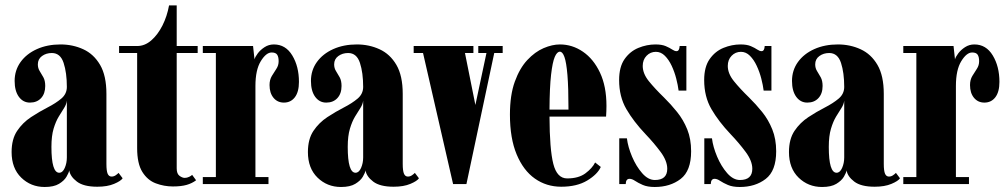

<svg xmlns="http://www.w3.org/2000/svg" viewBox="-20 -698 3820 728"><path d="M149.5 11Q97 11 60.5 -24.5Q24 -60 24 -121.5Q24 -170.5 45 -201.8Q66 -233 97.5 -253.8Q129 -274.5 160.2 -290.5Q191.5 -306.5 212.5 -324.2Q233.5 -342 233.5 -368.5Q233.5 -422 221.2 -459.5Q209 -497 176.5 -497Q155 -497 139.2 -485.5Q123.5 -474 123.5 -454Q123.5 -439.5 130.5 -428.5Q137.5 -417.5 144.5 -404.8Q151.5 -392 151.5 -372Q151.5 -343 135.8 -326Q120 -309 93.5 -309Q67.5 -309 51.5 -331Q35.5 -353 35.5 -391Q35.5 -431.5 58 -462.8Q80.5 -494 120 -511.8Q159.5 -529.5 209.5 -529.5Q256 -529.5 295.8 -511.2Q335.5 -493 359.5 -452Q383.5 -411 383.5 -342V-76.5Q383.5 -50 388.2 -39.2Q393 -28.5 403 -28.5Q411.5 -28.5 418.8 -33.5Q426 -38.5 429.5 -42.5L445 -22Q438 -11.5 412.5 -0.8Q387 10 349 10Q297 10 271.5 -9.5Q246 -29 242.5 -52Q241 -43 232.2 -28Q223.5 -13 203.8 -1Q184 11 149.5 11ZM204.5 -43Q217.5 -43 225.5 -61.2Q233.5 -79.5 233.5 -101V-316.5Q232 -302.5 223 -288.5Q214 -274.5 202.8 -256Q191.5 -237.5 183.2 -210Q175 -182.5 175 -141Q175 -43 204.5 -43Z M635.5 9Q602 9 570.8 -2.8Q539.5 -14.5 519.8 -46Q500 -77.5 500 -136.5V-497H431.5V-523.5H500Q529 -523.5 553.5 -544.8Q578 -566 595.8 -601Q613.5 -636 621 -677.5H650V-523.5H729.5V-497H650V-59.5Q650 -39 660.8 -31.2Q671.5 -23.5 680.5 -23.5Q689 -23.5 697.2 -27.5Q705.5 -31.5 708.5 -35L723.5 -14.5Q708.5 -3 687.8 3Q667 9 635.5 9Z M749 0V-26.5H798.5V-497H749V-523.5H939.5L945 -473Q947.5 -482.5 957.5 -495.8Q967.5 -509 983.2 -519.2Q999 -529.5 1018.5 -529.5Q1063 -529.5 1088.2 -487.8Q1113.5 -446 1113.5 -387.5Q1113.5 -349.5 1098 -329.2Q1082.5 -309 1056.5 -309Q1032 -309 1017 -327.2Q1002 -345.5 1002 -375.5Q1002 -395.5 1010.8 -410Q1019.5 -424.5 1028 -437.2Q1036.5 -450 1036.5 -466Q1036.5 -482 1031 -490.5Q1025.5 -499 1010 -499Q989 -499 968.8 -466Q948.5 -433 948.5 -372V-26.5H998V0Z M1273 11Q1220.5 11 1184 -24.5Q1147.5 -60 1147.5 -121.5Q1147.5 -170.5 1168.5 -201.8Q1189.5 -233 1221 -253.8Q1252.5 -274.5 1283.8 -290.5Q1315 -306.5 1336 -324.2Q1357 -342 1357 -368.5Q1357 -422 1344.8 -459.5Q1332.5 -497 1300 -497Q1278.5 -497 1262.8 -485.5Q1247 -474 1247 -454Q1247 -439.5 1254 -428.5Q1261 -417.5 1268 -404.8Q1275 -392 1275 -372Q1275 -343 1259.2 -326Q1243.5 -309 1217 -309Q1191 -309 1175 -331Q1159 -353 1159 -391Q1159 -431.5 1181.5 -462.8Q1204 -494 1243.5 -511.8Q1283 -529.5 1333 -529.5Q1379.5 -529.5 1419.2 -511.2Q1459 -493 1483 -452Q1507 -411 1507 -342V-76.5Q1507 -50 1511.8 -39.2Q1516.5 -28.5 1526.5 -28.5Q1535 -28.5 1542.2 -33.5Q1549.5 -38.5 1553 -42.5L1568.5 -22Q1561.5 -11.5 1536 -0.8Q1510.5 10 1472.5 10Q1420.5 10 1395 -9.5Q1369.5 -29 1366 -52Q1364.5 -43 1355.8 -28Q1347 -13 1327.2 -1Q1307.5 11 1273 11ZM1328 -43Q1341 -43 1349 -61.2Q1357 -79.5 1357 -101V-316.5Q1355.5 -302.5 1346.5 -288.5Q1337.5 -274.5 1326.2 -256Q1315 -237.5 1306.8 -210Q1298.5 -182.5 1298.5 -141Q1298.5 -43 1328 -43Z M1698 0 1584 -497H1548.5V-523.5H1775V-497H1743L1782.5 -300L1824.5 -497H1793.5V-523.5H1886V-497H1854L1748.5 0Z M2108 10Q2052 10 2008.2 -20.8Q1964.5 -51.5 1939 -112.5Q1913.5 -173.5 1913.5 -263.5Q1913.5 -337.5 1932 -388.5Q1950.5 -439.5 1979.5 -470.5Q2008.5 -501.5 2041.2 -515.5Q2074 -529.5 2103 -529.5Q2150 -529.5 2190.2 -502Q2230.5 -474.5 2255 -422.5Q2279.5 -370.5 2279.5 -296.5Q2279.5 -277 2278 -256H2063.5Q2064 -131.5 2078 -76.5Q2092 -21.5 2130.5 -21.5Q2174 -21.5 2200 -41Q2226 -60.5 2236.5 -82L2258 -65Q2245.5 -37 2206.5 -13.5Q2167.5 10 2108 10ZM2103 -502Q2092 -502 2083.5 -482.2Q2075 -462.5 2069.5 -414.8Q2064 -367 2063.5 -282.5H2135.5Q2135.5 -366 2131.5 -413.8Q2127.5 -461.5 2120.2 -481.8Q2113 -502 2103 -502Z M2462.5 11Q2435 11 2417.2 3.2Q2399.5 -4.5 2388 -12.2Q2376.5 -20 2367 -20Q2353 -20 2352.5 0H2328V-173.5H2357Q2361 -141 2376.5 -104.2Q2392 -67.5 2414.8 -41.5Q2437.5 -15.5 2463 -15.5Q2510 -15.5 2510 -58Q2510 -88 2484.8 -122Q2459.5 -156 2427.5 -189.5Q2382.5 -237 2355 -284.2Q2327.5 -331.5 2327.5 -394.5Q2327.5 -444.5 2348.2 -474Q2369 -503.5 2400.8 -516.5Q2432.5 -529.5 2465.5 -529.5Q2489.5 -529.5 2504.5 -523Q2519.5 -516.5 2528.8 -510.2Q2538 -504 2545 -504Q2556 -504 2557 -523.5H2582.5V-354.5H2553Q2550.5 -375 2544 -400.2Q2537.5 -425.5 2526.8 -448.5Q2516 -471.5 2501 -486.5Q2486 -501.5 2467 -501.5Q2446 -501.5 2431.5 -486.5Q2417 -471.5 2417 -448Q2417 -419 2440.2 -390.2Q2463.5 -361.5 2497.5 -328.5Q2523.5 -303 2547.2 -273.5Q2571 -244 2585.8 -207.5Q2600.5 -171 2600.5 -124.5Q2600.5 -50 2560.8 -19.5Q2521 11 2462.5 11Z M2785 11Q2757.5 11 2739.8 3.2Q2722 -4.5 2710.5 -12.2Q2699 -20 2689.5 -20Q2675.5 -20 2675 0H2650.5V-173.5H2679.5Q2683.5 -141 2699 -104.2Q2714.5 -67.5 2737.2 -41.5Q2760 -15.5 2785.5 -15.5Q2832.5 -15.5 2832.5 -58Q2832.5 -88 2807.2 -122Q2782 -156 2750 -189.5Q2705 -237 2677.5 -284.2Q2650 -331.5 2650 -394.5Q2650 -444.5 2670.8 -474Q2691.5 -503.5 2723.2 -516.5Q2755 -529.5 2788 -529.5Q2812 -529.5 2827 -523Q2842 -516.5 2851.2 -510.2Q2860.5 -504 2867.5 -504Q2878.5 -504 2879.5 -523.5H2905V-354.5H2875.5Q2873 -375 2866.5 -400.2Q2860 -425.5 2849.2 -448.5Q2838.5 -471.5 2823.5 -486.5Q2808.5 -501.5 2789.5 -501.5Q2768.5 -501.5 2754 -486.5Q2739.5 -471.5 2739.5 -448Q2739.5 -419 2762.8 -390.2Q2786 -361.5 2820 -328.5Q2846 -303 2869.8 -273.5Q2893.5 -244 2908.2 -207.5Q2923 -171 2923 -124.5Q2923 -50 2883.2 -19.5Q2843.5 11 2785 11Z M3097 11Q3044.5 11 3008 -24.5Q2971.5 -60 2971.5 -121.5Q2971.5 -170.5 2992.5 -201.8Q3013.5 -233 3045 -253.8Q3076.5 -274.5 3107.8 -290.5Q3139 -306.5 3160 -324.2Q3181 -342 3181 -368.5Q3181 -422 3168.8 -459.5Q3156.5 -497 3124 -497Q3102.5 -497 3086.8 -485.5Q3071 -474 3071 -454Q3071 -439.5 3078 -428.5Q3085 -417.5 3092 -404.8Q3099 -392 3099 -372Q3099 -343 3083.2 -326Q3067.5 -309 3041 -309Q3015 -309 2999 -331Q2983 -353 2983 -391Q2983 -431.5 3005.5 -462.8Q3028 -494 3067.5 -511.8Q3107 -529.5 3157 -529.5Q3203.5 -529.5 3243.2 -511.2Q3283 -493 3307 -452Q3331 -411 3331 -342V-76.5Q3331 -50 3335.8 -39.2Q3340.5 -28.5 3350.5 -28.5Q3359 -28.5 3366.2 -33.5Q3373.5 -38.5 3377 -42.5L3392.5 -22Q3385.5 -11.5 3360 -0.8Q3334.5 10 3296.5 10Q3244.5 10 3219 -9.5Q3193.5 -29 3190 -52Q3188.5 -43 3179.8 -28Q3171 -13 3151.2 -1Q3131.5 11 3097 11ZM3152 -43Q3165 -43 3173 -61.2Q3181 -79.5 3181 -101V-316.5Q3179.5 -302.5 3170.5 -288.5Q3161.5 -274.5 3150.2 -256Q3139 -237.5 3130.8 -210Q3122.5 -182.5 3122.5 -141Q3122.5 -43 3152 -43Z M3405 0V-26.5H3454.5V-497H3405V-523.5H3595.5L3601 -473Q3603.5 -482.5 3613.5 -495.8Q3623.5 -509 3639.2 -519.2Q3655 -529.5 3674.5 -529.5Q3719 -529.5 3744.2 -487.8Q3769.5 -446 3769.5 -387.5Q3769.5 -349.5 3754 -329.2Q3738.5 -309 3712.5 -309Q3688 -309 3673 -327.2Q3658 -345.5 3658 -375.5Q3658 -395.5 3666.8 -410Q3675.5 -424.5 3684 -437.2Q3692.5 -450 3692.5 -466Q3692.5 -482 3687 -490.5Q3681.5 -499 3666 -499Q3645 -499 3624.8 -466Q3604.5 -433 3604.5 -372V-26.5H3654V0Z"/></svg>

Font: Imbue 50pt Black
Style: Regular
Weight: 900
Designer: Tyler Finck
Foundry: Etcetera Type Company
Version: Version 1.102; ttfautohint (v1.8.3)